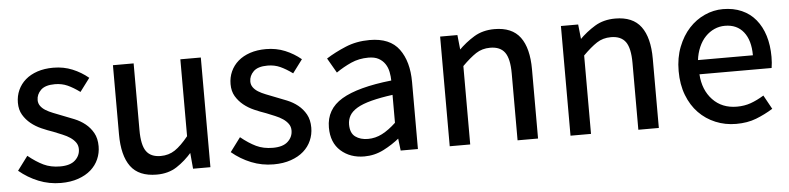

<svg xmlns="http://www.w3.org/2000/svg" viewBox="-38 -680 3558 866"><g transform="rotate(-5 1741.5 -247.5)"><path d="M67.9 -122.6Q104 -93.3 136.7 -77.6Q169.4 -62 211.9 -62Q257.8 -62 280 -82.8Q302.2 -103.5 302.2 -132.8Q302.2 -149.9 293 -162.8Q283.7 -175.8 269 -185.8Q254.4 -195.8 234.6 -203.9Q214.8 -211.9 194.8 -220.2Q168.9 -229 142.3 -240.7Q115.7 -252.4 94.7 -269.5Q73.7 -286.6 60.1 -309.6Q46.4 -332.5 46.4 -364.7Q46.4 -395 58.3 -421.6Q70.3 -448.2 92.5 -467.5Q114.7 -486.8 146.7 -497.6Q178.7 -508.3 218.8 -508.3Q265.6 -508.3 305.2 -491.9Q344.7 -475.6 377 -448.7L332 -388.7Q302.7 -410.2 276.9 -421.9Q251 -433.6 219.7 -433.6Q175.8 -433.6 156 -414.1Q136.2 -394.5 136.2 -368.7Q136.2 -354 144.5 -342.3Q152.8 -330.6 167 -321.8Q181.2 -313 200.4 -305.4Q219.7 -297.9 240.7 -289.6Q266.6 -279.8 293.7 -268.8Q320.8 -257.8 342.5 -240.5Q364.3 -223.1 378.2 -198.2Q392.1 -173.3 392.1 -137.7Q392.1 -106.9 380.1 -79.6Q368.2 -52.2 345 -31.7Q321.8 -11.2 287.4 0.7Q252.9 12.7 209 12.7Q155.8 12.7 107.9 -6.6Q60.1 -25.9 20.5 -59.1Z M488.3 -496.1H582V-193.8Q582 -126.5 602.3 -97.9Q622.6 -69.3 667.5 -69.3Q704.1 -69.3 732.2 -88.1Q760.3 -106.9 793.5 -147.9V-496.1H886.2V0.5H807.6L800.8 -75.7H805.2Q772 -37.1 733.6 -12.2Q695.3 12.7 642.6 12.7Q561.5 12.7 524.9 -37.1Q488.3 -86.9 488.3 -183.1Z M1030.8 -122.6Q1066.9 -93.3 1099.6 -77.6Q1132.3 -62 1174.8 -62Q1220.7 -62 1242.9 -82.8Q1265.1 -103.5 1265.1 -132.8Q1265.1 -149.9 1255.9 -162.8Q1246.6 -175.8 1231.9 -185.8Q1217.3 -195.8 1197.5 -203.9Q1177.7 -211.9 1157.7 -220.2Q1131.8 -229 1105.2 -240.7Q1078.6 -252.4 1057.6 -269.5Q1036.6 -286.6 1022.9 -309.6Q1009.3 -332.5 1009.3 -364.7Q1009.3 -395 1021.2 -421.6Q1033.2 -448.2 1055.4 -467.5Q1077.6 -486.8 1109.6 -497.6Q1141.6 -508.3 1181.6 -508.3Q1228.5 -508.3 1268.1 -491.9Q1307.6 -475.6 1339.8 -448.7L1294.9 -388.7Q1265.6 -410.2 1239.7 -421.9Q1213.9 -433.6 1182.6 -433.6Q1138.7 -433.6 1118.9 -414.1Q1099.1 -394.5 1099.1 -368.7Q1099.1 -354 1107.4 -342.3Q1115.7 -330.6 1129.9 -321.8Q1144 -313 1163.3 -305.4Q1182.6 -297.9 1203.6 -289.6Q1229.5 -279.8 1256.6 -268.8Q1283.7 -257.8 1305.4 -240.5Q1327.1 -223.1 1341.1 -198.2Q1355 -173.3 1355 -137.7Q1355 -106.9 1343 -79.6Q1331.1 -52.2 1307.9 -31.7Q1284.7 -11.2 1250.2 0.7Q1215.8 12.7 1171.9 12.7Q1118.7 12.7 1070.8 -6.6Q1022.9 -25.9 983.4 -59.1Z M1434.1 -130.9Q1434.1 -213.9 1507.3 -257.6Q1580.6 -301.3 1732.9 -317.9Q1732.9 -335.4 1728.8 -356.7Q1724.6 -377.9 1713.6 -394Q1702.6 -410.2 1684.8 -419.9Q1667 -429.7 1638.7 -429.7Q1596.2 -429.7 1560.5 -413.8Q1524.9 -397.9 1491.7 -375L1453.1 -441.9Q1492.2 -466.8 1541.7 -487.5Q1591.3 -508.3 1651.4 -508.3Q1743.2 -508.3 1784.4 -452.1Q1825.7 -396 1825.7 -302.7V0.5H1747.6L1740.7 -57.6H1745.6Q1711.4 -29.3 1670.2 -8.3Q1628.9 12.7 1582.5 12.7Q1518.6 12.7 1476.3 -24.9Q1434.1 -62.5 1434.1 -130.9ZM1525.9 -136.7Q1525.9 -97.7 1548.6 -81.1Q1571.3 -64.5 1605.5 -64.5Q1639.2 -64.5 1669.9 -80.3Q1700.7 -96.2 1732.9 -126.5V-252.9Q1678.2 -245.6 1636.7 -234.9Q1595.2 -224.1 1570.8 -209.5Q1546.4 -194.8 1536.1 -176.5Q1525.9 -158.2 1525.9 -136.7Z M1969.7 -496.1H2047.9L2055.2 -426.3H2050.8Q2084.5 -460.4 2124 -484.4Q2163.6 -508.3 2216.3 -508.3Q2295.9 -508.3 2332.8 -458.5Q2369.6 -408.7 2369.6 -313V0.5H2276.9V-301.8Q2276.9 -369.1 2256.1 -397.7Q2235.4 -426.3 2189.9 -426.3Q2153.3 -426.3 2125.5 -408Q2097.7 -389.6 2062.5 -354.5V0.5H1969.7Z M2516.6 -496.1H2594.7L2602.1 -426.3H2597.7Q2631.3 -460.4 2670.9 -484.4Q2710.4 -508.3 2763.2 -508.3Q2842.8 -508.3 2879.6 -458.5Q2916.5 -408.7 2916.5 -313V0.5H2823.7V-301.8Q2823.7 -369.1 2803 -397.7Q2782.2 -426.3 2736.8 -426.3Q2700.2 -426.3 2672.4 -408Q2644.5 -389.6 2609.4 -354.5V0.5H2516.6Z M3027.8 -247.1Q3027.8 -307.6 3046.9 -356.2Q3065.9 -404.8 3096.9 -438.5Q3127.9 -472.2 3168 -490.2Q3208 -508.3 3251 -508.3Q3298.3 -508.3 3335.9 -491.7Q3373.5 -475.1 3398.9 -444.1Q3424.3 -413.1 3437.5 -370.4Q3450.7 -327.6 3450.7 -274.9Q3450.7 -247.6 3446.8 -224.6H3120.1Q3124.5 -153.3 3166.5 -108.9Q3208.5 -64.5 3276.4 -64.5Q3310.1 -64.5 3338.9 -74.7Q3367.7 -85 3398.9 -104L3433.6 -41Q3396.5 -18.1 3356.9 -2.7Q3317.4 12.7 3266.1 12.7Q3216.3 12.7 3172.9 -5.4Q3129.4 -23.4 3097.2 -56.6Q3064.9 -89.8 3046.4 -137.9Q3027.8 -186 3027.8 -247.1ZM3367.7 -289.1Q3367.7 -356.9 3337.6 -394.8Q3307.6 -432.6 3253.4 -432.6Q3228 -432.6 3205.6 -422.6Q3183.1 -412.6 3164.8 -393.8Q3146.5 -375 3134.5 -347.2Q3122.6 -319.3 3119.1 -289.1Z"/></g></svg>

Font: Pyidaungsu Numbers
Style: Regular
Weight: 400
Designer: Sun Tun
Foundry: MCF
Version: Version 1.083; ttfautohint (v1.8.2)